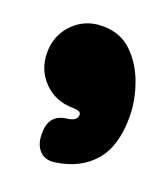

<svg xmlns="http://www.w3.org/2000/svg" viewBox="-78 -242 401 463"><g transform="rotate(20 122.5 -10.5)"><path d="M110 -185Q156 -185 185.5 -156Q215 -127 230 -84.5Q245 -42 245 0Q245 74 210.5 114Q176 154 114 163Q88 167 74 151.5Q60 136 60 110V107Q60 59 105 54Q130 51 130 35Q130 25 110 25ZM110 25Q65 25 35 -5Q5 -35 5 -80Q5 -124 35 -154.5Q65 -185 110 -185Q154 -185 184.5 -154.5Q215 -124 215 -80Q215 -35 184.5 -5Q154 25 110 25Z"/></g></svg>

Font: Winky Sans Black
Style: Regular
Weight: 900
Designer: Simon Atzbach
Foundry: typofactur
Version: Version 1.205